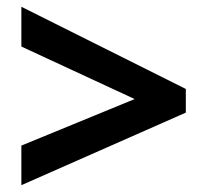

<svg xmlns="http://www.w3.org/2000/svg" viewBox="-20 -645 611 566"><path d="M43 -215.8 377 -353 43 -507.8V-625L527.8 -382.8V-313L43 -99.1Z"/></svg>

Font: CAA NEO Sans
Style: Bold
Weight: 700
Version: Version 1.10